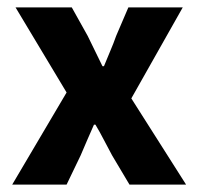

<svg xmlns="http://www.w3.org/2000/svg" viewBox="-20 -499 536 519"><path d="M13 0 160 -249 22 -479H174L217 -402Q227 -382 237 -361Q247 -340 257 -320H261Q269 -340 278 -361Q287 -382 294 -402L327 -479H474L335 -233L483 0H330L283 -79Q272 -99 261 -120.5Q250 -142 238 -162H234Q225 -142 216 -121Q207 -100 198 -79L160 0Z"/></svg>

Font: Narnoor ExtraBold
Style: Regular
Weight: 800
Designer: S. Sridhar Murthy
Foundry: SIL International
Version: Version 3.000